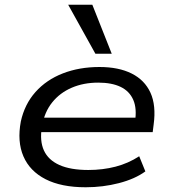

<svg xmlns="http://www.w3.org/2000/svg" viewBox="-20 -782 724 811"><path d="M342 9Q239 9 172.5 -25Q106 -59 79 -121.5Q52 -184 68 -269Q84 -342 130 -393.5Q176 -445 245.5 -472Q315 -499 400 -499Q481 -499 536 -471.5Q591 -444 615.5 -390.5Q640 -337 629 -256L625 -224H131L140 -285H575L550 -267Q559 -323 543 -360Q527 -397 489.5 -415Q452 -433 395 -433Q333 -433 283 -411.5Q233 -390 200.5 -349.5Q168 -309 158 -251L157 -246Q147 -187 165.5 -146.5Q184 -106 231 -85Q278 -64 353 -64Q414 -64 468 -78Q522 -92 568 -122L594 -58Q550 -26 482.5 -8.5Q415 9 342 9ZM383 -555 268 -762H370L452 -555Z"/></svg>

Font: Nunito Sans 10pt Expanded
Style: Italic
Weight: 400
Width: 7
Italic angle: -9°
Designer: Vernon Adams
Foundry: Vernon Adams
Version: Version 3.101;gftools[0.9.27]